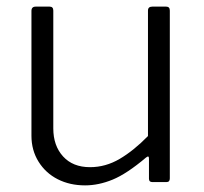

<svg xmlns="http://www.w3.org/2000/svg" viewBox="-20 -550 616 580"><path d="M252 -45Q299 -45 341.5 -70Q384 -95 427 -139V-518Q427 -530 440 -530H482Q493 -530 493 -518V-11Q493 0 483 0H440Q430 0 430 -10V-71Q430 -76 428 -77Q426 -78 421 -74Q363 -25 320.5 -7.5Q278 10 237 10Q191 10 154.5 -8.5Q118 -27 96.5 -61.5Q75 -96 75 -140V-517Q75 -530 88 -530H130Q141 -530 141 -518V-162Q141 -110 170.5 -77.5Q200 -45 252 -45Z"/></svg>

Font: Libre Franklin Light
Style: Regular
Weight: 300
Designer: Pablo Impallari, Rodrigo Fuenzalida, Nhung Nguyen
Foundry: Impallari Type
Version: Version 3.000